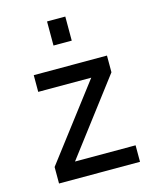

<svg xmlns="http://www.w3.org/2000/svg" viewBox="-118 -874 772 955"><g transform="rotate(-15 268.0 -397.0)"><path d="M66 0ZM483 -85V0H66V-85L357 -467H84V-553H461V-467L171 -85ZM217 -794H311V-670H217Z"/></g></svg>

Font: Biryani
Style: Regular
Weight: 400
Designer: Dan Reynolds and Mathieu Réguer
Foundry: Dan Reynolds and Mathieu Réguer
Version: Version 1.004; ttfautohint (v1.1) -l 5 -r 5 -G 72 -x 0 -D la